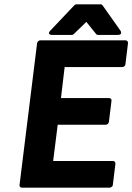

<svg xmlns="http://www.w3.org/2000/svg" viewBox="-20 -853 610 885"><path d="M70 0C69 5 73 12 81 12H485C490 12 499 8 500 0L512 -98C513 -103 509 -111 501 -111H225L246 -278H468C473 -278 481 -283 482 -291L494 -389C495 -394 491 -401 483 -401H261L278 -544H544C549 -544 557 -548 558 -556L570 -654C571 -659 567 -667 559 -667H165C160 -667 152 -662 151 -654ZM309 -692C312 -692 316 -692 319 -695L378 -752L424 -695C426 -693 429 -692 433 -692H523C548 -692 535 -712 535 -712L453 -828C451 -831 448 -833 444 -833H332C328 -833 325 -831 322 -828L212 -712C194 -693 219 -692 219 -692Z"/></svg>

Font: Falling Sky
Style: BdObl
Weight: 700
Designer: Paul D. Hunt
Foundry: Adobe Systems Incorporated
Version: Version 1.02